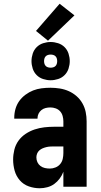

<svg xmlns="http://www.w3.org/2000/svg" viewBox="-20 -996 540 1024"><path d="M192 8Q162 8 133.5 -2Q105 -12 85.5 -34.5Q66 -57 58 -86Q50 -115 50 -145Q50 -171 56.5 -197.5Q63 -224 78.5 -245.5Q94 -267 116.5 -282Q139 -297 164.5 -305.5Q190 -314 216.5 -317Q243 -320 269 -320H318V-349Q318 -363 314 -377.5Q310 -392 300.5 -402.5Q291 -413 277 -418Q263 -423 249 -423Q236 -423 223.5 -420Q211 -417 201 -409Q191 -401 185.5 -389.5Q180 -378 180 -365V-363H56V-368Q56 -392 62.5 -415Q69 -438 82.5 -457Q96 -476 115.5 -490.5Q135 -505 156.5 -513.5Q178 -522 201.5 -525Q225 -528 249 -528Q274 -528 299 -524Q324 -520 346.5 -510Q369 -500 388 -483.5Q407 -467 419.5 -445Q432 -423 437 -398.5Q442 -374 442 -349V0H318V-80Q311 -61 298.5 -44Q286 -27 269.5 -15Q253 -3 232.5 2.5Q212 8 192 8ZM246 -97Q261 -97 276 -103Q291 -109 301 -121Q311 -133 314.5 -148.5Q318 -164 318 -180V-215H269Q259 -215 248.5 -214.5Q238 -214 227.5 -211.5Q217 -209 207.5 -205Q198 -201 190 -194Q182 -187 178 -177Q174 -167 174 -157Q174 -143 179.5 -131Q185 -119 195.5 -111Q206 -103 219 -100Q232 -97 246 -97ZM250 -568Q230 -568 210 -574.5Q190 -581 175.5 -595.5Q161 -610 154.5 -630Q148 -650 148 -670Q148 -690 154.5 -710Q161 -730 175.5 -744.5Q190 -759 210 -765.5Q230 -772 250 -772Q270 -772 290 -765.5Q310 -759 324.5 -744.5Q339 -730 345.5 -710Q352 -690 352 -670Q352 -650 345.5 -630Q339 -610 324.5 -595.5Q310 -581 290 -574.5Q270 -568 250 -568ZM250 -635Q257 -635 264 -637Q271 -639 276 -644Q281 -649 283 -656Q285 -663 285 -670Q285 -677 283 -684Q281 -691 276 -696Q271 -701 264 -703Q257 -705 250 -705Q243 -705 236 -703Q229 -701 224 -696Q219 -691 217 -684Q215 -677 215 -670Q215 -663 217 -656Q219 -649 224 -644Q229 -639 236 -637Q243 -635 250 -635ZM236 -779 172 -831 298 -976 377 -914Z"/></svg>

Font: Iosevka Term Curly Extrabold
Style: Regular
Weight: 800
Designer: Belleve Invis
Foundry: Belleve Invis
Version: Version 32.3.0